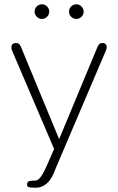

<svg xmlns="http://www.w3.org/2000/svg" viewBox="-20 -690 549 893"><path d="M138 150Q141 150 143 150Q156 150 168.5 134Q181 118 196 84L201 73L236 -7V13L36 -455Q32 -464 33 -472.5Q34 -481 39.5 -485.5Q45 -490 55 -490Q63 -490 68 -486Q73 -482 77 -473L267 -14H243L434 -473Q438 -482 443 -486Q448 -490 457 -490Q466 -490 471 -485Q476 -480 476.5 -472.5Q477 -465 473 -456L242 86L239 93Q222 142 198 163Q174 184 143 183Q123 183 114 180.5Q105 178 106 166Q106 159 110.5 155.5Q115 152 122.5 151Q130 150 138 150ZM141 -636Q141 -650 151 -660Q161 -670 175 -670Q189 -670 199 -660Q209 -650 209 -636Q209 -622 199 -612Q189 -602 175 -602Q161 -602 151 -612Q141 -622 141 -636ZM301 -636Q301 -650 311 -660Q321 -670 335 -670Q349 -670 359 -660Q369 -650 369 -636Q369 -622 359 -612Q349 -602 335 -602Q321 -602 311 -612Q301 -622 301 -636Z"/></svg>

Font: SN Pro Thin
Style: Regular
Weight: 200
Designer: Tobias Whetton
Foundry: Supernotes
Version: Version 1.003;Glyphs 3.3 (3324)